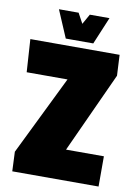

<svg xmlns="http://www.w3.org/2000/svg" viewBox="-88 -837 627 894"><g transform="rotate(10 226.0 -390.5)"><path d="M442 0H34L30 -92L213 -466H20L10 -621H432L437 -523L263 -143H442ZM172 -652 117 -781H210L236 -733L263 -781H356L302 -652Z"/></g></svg>

Font: Passion One
Style: Regular
Weight: 400
Designer: Alejandro Lo Celso
Foundry: Fontstage
Version: Version 1.001